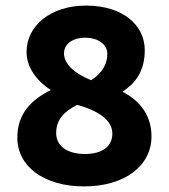

<svg xmlns="http://www.w3.org/2000/svg" viewBox="-20 -655 603 687"><path d="M281 12C424 12 522 -60 522 -167C522 -237 486 -292 418 -327C469 -359 498 -406 498 -475C498 -565 420 -635 288 -635C161 -635 75 -563 75 -469C75 -415 110 -366 162 -333C90 -297 42 -247 42 -162C42 -60 137 12 281 12ZM306 -368C252 -390 209 -423 209 -464C209 -497 239 -520 285 -520C333 -520 364 -495 364 -462C364 -427 347 -394 306 -368ZM284 -104C221 -104 181 -132 181 -179C181 -226 208 -255 256 -280C331 -259 382 -226 382 -177C382 -133 348 -104 284 -104Z"/></svg>

Font: Inconsolata SemiExpanded Black
Style: Regular
Weight: 900
Width: 6
Monospace: yes
Designer: Raph Levien, Cyreal, Brenton Simpson
Foundry: Raph Levien, Cyreal, Google
Version: Version 3.100